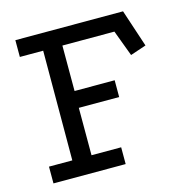

<svg xmlns="http://www.w3.org/2000/svg" viewBox="-91 -676 742 763"><g transform="rotate(-15 280.0 -294.5)"><path d="M38 -589H481L532 -435L467 -413L427 -520H213V-333H378V-264H212V-69H334V0H37V-69H133L134 -520H38Z"/></g></svg>

Font: Podkova
Style: Regular
Weight: 400
Designer: Ilya Yudin
Foundry: Cyreal (www.cyreal.org)
Version: Version 2.103